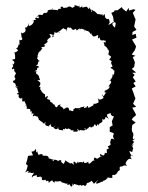

<svg xmlns="http://www.w3.org/2000/svg" viewBox="-20 -507 565 733"><path d="M121 -240C121 -250 126 -250 130 -250C117 -264 130 -251 117 -256C131 -262 120 -274 133 -274C125 -276 125 -280 124 -283C118 -276 125 -290 125 -298C123 -286 134 -291 122 -292C125 -295 127 -312 132 -310C140 -320 143 -319 135 -328C138 -317 148 -323 135 -327C154 -327 157 -334 146 -335C161 -343 161 -352 157 -337C160 -347 166 -356 161 -350C155 -353 174 -367 172 -363C161 -363 183 -360 168 -377C186 -377 188 -366 181 -365C176 -375 188 -368 188 -384C192 -390 190 -382 193 -381C212 -390 214 -377 200 -386C204 -383 215 -395 222 -400C225 -393 232 -400 236 -387C227 -393 239 -398 238 -393C231 -402 242 -404 244 -401C259 -404 246 -393 264 -393C266 -404 276 -388 273 -390C273 -390 287 -405 281 -390C282 -404 290 -397 285 -391C290 -402 292 -396 309 -391C301 -390 301 -381 303 -391C318 -388 319 -389 326 -377C333 -385 325 -380 332 -372C337 -370 333 -387 332 -374C334 -365 343 -367 350 -372C361 -378 349 -358 356 -361C367 -367 356 -369 364 -353C361 -356 372 -349 377 -355C373 -352 381 -350 382 -354C385 -336 386 -350 375 -344C378 -342 381 -330 377 -332C387 -332 393 -315 398 -312C388 -324 388 -311 390 -319C401 -315 393 -300 393 -300C401 -291 409 -288 408 -294C402 -293 405 -287 397 -279C404 -277 410 -267 411 -274C403 -270 401 -271 410 -253C406 -260 415 -251 402 -250C402 -253 400 -253 404 -246C415 -244 409 -238 417 -238C416 -219 413 -218 410 -225C410 -217 410 -210 401 -203C415 -204 413 -212 394 -196C397 -204 409 -197 402 -192C408 -193 406 -195 391 -173C395 -182 405 -178 392 -166C392 -166 390 -168 380 -157C389 -170 385 -164 380 -161C379 -151 378 -155 386 -153C370 -141 384 -132 368 -148C377 -128 376 -142 374 -132C357 -120 354 -133 353 -133C357 -122 357 -114 355 -115C353 -116 349 -109 336 -111C338 -107 341 -119 335 -103C334 -106 325 -96 316 -96C315 -110 311 -99 307 -91C314 -105 304 -90 300 -96C308 -103 296 -99 287 -97C285 -82 279 -87 289 -96C287 -97 283 -91 267 -95C264 -88 259 -96 260 -83C251 -81 246 -91 246 -82C241 -98 243 -97 228 -96C238 -96 231 -96 220 -88C229 -91 211 -103 208 -102C211 -105 198 -88 212 -108C194 -107 203 -93 192 -99C187 -107 186 -115 183 -107C182 -102 184 -114 178 -115C175 -118 166 -123 170 -112C176 -131 166 -124 154 -132C161 -125 161 -137 163 -137C163 -140 159 -143 154 -134C151 -137 152 -147 152 -147C141 -150 134 -166 141 -156C131 -164 143 -160 133 -166C133 -166 138 -180 128 -174C133 -181 138 -191 130 -195C124 -198 134 -194 122 -201H133C129 -219 121 -214 130 -212C124 -230 114 -219 119 -236C123 -235 127 -235 111 -235ZM415 -63 407 -44C408 -38 409 -33 410 -28L399 -22V-4L413 1C418 7 405 9 417 26C399 16 405 30 400 36C402 38 406 39 401 36C398 32 408 51 396 48C402 46 410 44 391 52C400 63 393 60 405 55C396 57 385 69 387 61C388 73 391 82 380 76C389 69 380 77 381 74C378 82 381 94 362 80C364 97 361 87 373 89C365 88 355 99 365 90C351 98 354 103 342 94C341 97 333 100 344 108C336 100 330 113 322 118C314 114 317 120 318 110C310 115 300 119 301 111C297 107 292 114 297 122C296 104 279 115 276 114C281 107 278 108 271 118C267 108 255 106 263 121C262 124 250 108 247 120C246 111 247 105 246 116C245 116 229 105 227 104C229 110 232 103 223 119C211 111 213 109 214 105C217 106 203 100 199 113C203 113 204 102 186 103C186 103 188 111 177 107C179 106 185 109 184 101C181 106 162 91 164 102C172 91 154 85 158 89C161 87 149 88 142 87C146 82 136 79 132 83C125 85 126 84 122 70C115 82 119 71 117 61L110 70L100 72L106 86L87 88L84 103L79 119L86 125L82 140L76 152C89 141 93 147 85 154C99 147 100 159 109 151C108 164 100 158 102 172C105 160 122 166 120 158C120 172 121 170 138 166C126 173 147 167 140 173C136 185 155 182 153 175C149 171 153 183 159 185C160 181 169 183 165 192C179 179 179 180 183 187C176 191 188 182 188 194C188 185 188 199 189 184C196 189 212 183 215 184C212 188 209 185 209 185C216 191 230 192 233 195C220 194 236 200 241 186C234 198 234 199 244 198C251 190 240 199 254 206C257 190 260 188 257 204C266 188 265 199 274 198C284 205 283 189 279 201C290 200 293 195 288 203C306 195 296 204 307 202C313 197 308 191 317 191C320 188 326 188 330 183C343 200 335 196 352 182C357 187 348 179 347 194C355 195 369 185 372 186C373 191 376 178 370 184C389 182 390 169 390 170C389 175 391 183 391 170C419 178 407 164 407 164C401 171 414 155 416 162C426 151 421 164 414 157C417 164 424 161 433 143C422 144 428 145 432 146C444 140 432 137 439 129C447 129 458 126 443 121C449 133 448 121 464 126C465 120 451 118 464 115C454 115 464 118 459 118C465 98 478 101 475 94C471 103 472 97 484 101C470 91 487 78 486 88C475 82 475 71 474 69C492 79 482 67 490 58C486 70 491 51 481 50C482 45 481 49 483 54C491 42 493 38 482 50C492 29 497 40 485 29C499 27 491 15 492 25C482 25 491 9 489 7L488 -1L485 -2L483 -14L485 -30L498 -39L483 -50L487 -57L499 -67L498 -72L485 -96L500 -99L488 -111L489 -113L500 -138L497 -130L488 -157L483 -169L498 -177C495 -181 492 -186 489 -190L498 -196L487 -212L494 -221L485 -229L500 -230L483 -244L492 -251L495 -269L487 -289L497 -294L483 -299L495 -316L499 -328V-331C494 -339 489 -348 484 -356L501 -363L498 -378L485 -373L486 -385L501 -393L492 -406L497 -430L498 -432L497 -434L487 -458L497 -469L491 -472L473 -467L471 -477L462 -463L449 -473L445 -480L429 -468L417 -467L415 -462L405 -458L412 -442L414 -425L422 -419L419 -402C415 -403 400 -419 417 -422C410 -426 410 -418 394 -412C393 -413 406 -430 397 -423C399 -431 399 -423 395 -435C386 -431 383 -440 379 -444C378 -441 384 -439 379 -454C367 -437 373 -451 374 -451C364 -450 351 -457 350 -451C354 -448 359 -449 338 -467C338 -467 348 -457 329 -471C336 -457 328 -463 327 -464C334 -469 327 -462 322 -480C321 -465 312 -479 313 -481C298 -483 295 -471 290 -486C295 -484 289 -475 297 -483C281 -477 284 -475 283 -487C280 -476 275 -490 263 -486C269 -480 261 -482 257 -477C247 -482 250 -482 242 -482C232 -474 226 -479 229 -478C218 -472 222 -487 212 -480C209 -471 218 -477 214 -474C207 -472 203 -476 201 -468C190 -470 191 -469 179 -470C184 -476 172 -475 182 -475C179 -468 180 -473 160 -467C165 -471 163 -456 153 -458C147 -451 157 -462 157 -457C139 -458 151 -459 143 -451C140 -447 128 -456 124 -445C121 -451 119 -441 129 -444C130 -430 111 -443 119 -443C115 -433 109 -438 119 -431C102 -431 96 -428 109 -430C110 -428 108 -412 92 -408C94 -405 82 -419 92 -416C81 -402 77 -397 82 -402H75C82 -387 75 -383 63 -379C70 -380 65 -375 62 -384C59 -380 63 -366 63 -362C68 -365 62 -371 65 -359C67 -351 47 -354 54 -355C54 -338 54 -351 55 -337C41 -336 52 -332 57 -338C48 -337 49 -325 47 -326C41 -320 39 -323 49 -316C50 -314 38 -303 30 -308C43 -306 31 -288 42 -299C32 -295 43 -284 34 -279C38 -278 36 -285 26 -278C39 -272 36 -263 27 -259C28 -264 28 -267 26 -263C36 -248 27 -258 25 -242L33 -245C37 -240 30 -237 40 -231C25 -239 42 -230 41 -227C32 -210 35 -217 39 -206C35 -198 34 -200 29 -198C28 -201 33 -183 37 -191C42 -174 43 -183 38 -176C53 -181 50 -176 39 -175C53 -172 42 -151 57 -154C44 -154 43 -146 48 -147C50 -152 53 -140 51 -141C49 -130 67 -128 63 -135C69 -132 57 -111 76 -123C70 -120 77 -117 80 -105C68 -99 74 -96 80 -109C79 -107 86 -91 80 -92C94 -90 96 -95 97 -79C103 -85 101 -87 101 -69C107 -80 99 -73 109 -73C103 -62 103 -61 114 -66C108 -70 118 -59 127 -62C121 -60 130 -49 130 -56C124 -51 129 -50 139 -42C141 -44 143 -36 149 -34C152 -48 157 -34 153 -39C152 -30 151 -28 169 -24C161 -35 170 -22 174 -35C173 -27 177 -16 188 -26C190 -17 184 -29 180 -27C186 -18 192 -8 201 -18C204 -19 193 -7 202 -22C202 -6 211 -13 224 -8C224 -8 218 -6 221 -14C227 -17 229 -7 228 -19C228 -18 233 -11 243 -17C243 -12 259 -16 247 -11C259 -7 265 -13 259 -5C279 -2 280 -7 274 -15C281 -14 282 -3 283 -9C291 -14 301 -3 306 -14C295 -18 310 -20 306 -13C310 -7 312 -19 316 -16C322 -29 334 -21 322 -19C331 -18 347 -35 332 -18C348 -38 338 -37 348 -25C356 -40 353 -31 355 -27C358 -41 373 -35 371 -49C363 -48 373 -47 370 -53C380 -45 382 -57 382 -57C380 -63 391 -59 397 -50C385 -67 388 -72 390 -70C400 -77 407 -73 408 -81C396 -83 404 -81 403 -70C406 -66 408 -63 415 -63Z"/></svg>

Font: Charger Distortion
Style: 1
Weight: 400
Designer: Jasper
Foundry: Cannot Into Space Fonts
Version: Version 0.98